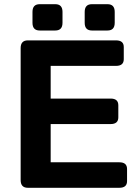

<svg xmlns="http://www.w3.org/2000/svg" viewBox="-20 -892 665 912"><path d="M168.5 -747.1Q134.3 -747.1 134.3 -783.7V-835.4Q134.3 -872.1 168.5 -872.1H242.7Q276.9 -872.1 276.9 -835.4V-783.7Q276.9 -747.1 242.7 -747.1ZM416.5 -747.1Q382.3 -747.1 382.3 -783.7V-835.4Q382.3 -872.1 416.5 -872.1H490.7Q524.9 -872.1 524.9 -835.4V-783.7Q524.9 -747.1 490.7 -747.1ZM112.3 0Q78.1 0 78.1 -36.6V-663.6Q78.1 -700.2 112.3 -700.2H531.2Q567.9 -700.2 567.9 -668.5V-610.8Q567.9 -579.1 531.2 -579.1H220.7V-423.8H505.4Q542 -423.8 542 -392.1V-334.5Q542 -302.7 505.4 -302.7H220.7V-121.1H546.9Q583.5 -121.1 583.5 -89.4V-31.7Q583.5 0 546.9 0Z"/></svg>

Font: Istok
Style: Bold
Weight: 700
Designer: Andrey V. Panov
Foundry: Andrey V. Panov
Version: Version 1.0.1